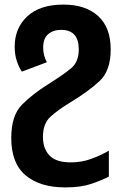

<svg xmlns="http://www.w3.org/2000/svg" viewBox="-20 -576 540 836"><path d="M454 193V80Q418 101 376.5 116Q335 131 288 131Q224 131 195.5 101Q167 71 167 20Q167 -38 200 -68Q233 -98 289 -132Q365 -178 413.5 -223Q462 -268 462 -361Q462 -456 407.5 -506Q353 -556 256 -556Q154 -556 99 -505Q44 -454 44 -373Q44 -337 53.5 -309.5Q63 -282 75 -264L184 -305Q168 -335 168 -368Q168 -409 190 -427.5Q212 -446 246 -446Q323 -446 323 -361Q323 -307 290.5 -279.5Q258 -252 191 -210Q122 -167 75.5 -120Q29 -73 29 25Q29 135 91.5 187.5Q154 240 264 240Q332 240 377.5 224.5Q423 209 454 193Z"/></svg>

Font: Noto Sans Mono UI Condensed
Style: Bold
Weight: 700
Width: 3
Designer: Monotype Design team
Foundry: Monotype Imaging Inc.
Version: 1.000